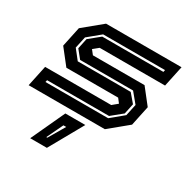

<svg xmlns="http://www.w3.org/2000/svg" viewBox="-178 -701 1107 1127"><g transform="rotate(30 375.0 -137.5)"><path d="M10 0 40 -141.5H488L523.5 -171L501.5 -199.5H150.5L69.5 -302.5L98 -437L223 -540H734.5L704.5 -398.5H261.5L226 -369.5L249 -340.5H599L680 -237.5L651.5 -103L526.5 0ZM86 -65.5H511L594.5 -134.5L611.5 -213L556.5 -279.5H197.5L154 -333.5L169 -404L241.5 -463H656L659 -477H239.5L156 -408L139 -329.5L189.5 -265.5H548.5L596.5 -209L581.5 -138.5L509 -79.5H89ZM173.5 265 279.5 36H415L286.5 265ZM252 212H259L323.5 102H304.5Z"/></g></svg>

Font: Tourney Expanded Regular
Style: Bold Italic
Weight: 700
Width: 7
Italic angle: -12°
Designer: Tyler Finck
Foundry: Etcetera Type Co
Version: Version 1.010; ttfautohint (v1.8.3)